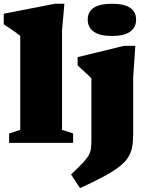

<svg xmlns="http://www.w3.org/2000/svg" viewBox="-24 -759 798 1020"><path d="M305.5 -69 364.5 -50V0H24.5V-50L83.5 -69V-568Q76.5 -574.5 63.2 -584.2Q50 -594 32.8 -605.5Q15.5 -617 -4 -629.5V-686L267.5 -739H318L305.5 -596ZM570.5 -568Q505.5 -568 473.8 -590.8Q442 -613.5 442 -655Q442 -696 473.8 -717.5Q505.5 -739 570.5 -739Q636 -739 667.5 -717.5Q699 -696 699 -655Q699 -613.5 667.5 -590.8Q636 -568 570.5 -568ZM461.5 -342.5Q455 -349.5 443.5 -360.8Q432 -372 417.5 -385Q403 -398 388.5 -411V-455.5L634.5 -515.5H695L683.5 -347.5V-47.5Q683.5 -8 678 22Q672.5 52 656.8 77Q641 102 610 126.2Q579 150.5 528.2 178Q477.5 205.5 401 240.5L353.5 168Q392.5 131 414.5 107.8Q436.5 84.5 446.5 67Q456.5 49.5 459 31Q461.5 12.5 461.5 -14Z"/></svg>

Font: Newsreader 9pt ExtraBold
Style: Regular
Weight: 800
Designer: Hugues Gentile
Foundry: Production Type
Version: Version 1.003